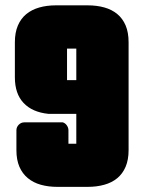

<svg xmlns="http://www.w3.org/2000/svg" viewBox="-20 -687 556 737"><path d="M73.2 -217.3H221.2Q230.5 -214.4 236.6 -205.6Q242.7 -196.8 242.7 -187V-135.3H272.9V-250H165.5Q104 -256.3 70.6 -291.7Q37.1 -327.1 37.1 -390.1V-524.9Q37.1 -562 48.6 -588.9Q60.1 -615.7 80.8 -632.8Q101.6 -649.9 130.6 -658.2Q159.7 -666.5 194.3 -666.5H316.4Q351.6 -666.5 380.4 -658.4Q409.2 -650.4 429.9 -633.3Q450.7 -616.2 462.2 -589.4Q473.6 -562.5 473.6 -524.9V-110.8Q473.6 -73.7 462.2 -46.9Q450.7 -20 429.9 -2.9Q409.2 14.2 380.1 22.2Q351.1 30.3 316.4 30.3H200.2Q165.5 30.3 136.7 22.2Q107.9 14.2 86.9 -3.2Q65.9 -20.5 54.4 -47.1Q43 -73.7 43 -110.8V-187Q43 -199.2 52 -208.3Q61 -217.3 73.2 -217.3ZM237.3 -500.5V-379.4H272.9V-500.5Z"/></svg>

Font: Akaash Gobhi Moti
Style: Regular
Weight: 400
Designer: Kulbir Singh Thind, MD
Foundry: Punjab Online
Version: Version 1.200